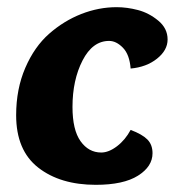

<svg xmlns="http://www.w3.org/2000/svg" viewBox="-20 -505 497 535"><path d="M344 -314Q341 -353 322.5 -372Q304 -391 284 -391Q238 -391 210 -336.5Q182 -282 182 -207Q182 -143 204.5 -111.5Q227 -80 262 -80Q283 -80 306 -97.5Q329 -115 344 -143Q376 -131 390.5 -116.5Q405 -102 405 -78Q405 -41 364.5 -15.5Q324 10 247 10Q148 10 86.5 -38Q25 -86 25 -184Q25 -257 50.5 -316Q76 -375 117 -411Q158 -447 206.5 -466Q255 -485 305 -485Q334 -485 364.5 -477Q395 -469 421 -447.5Q447 -426 447 -395Q447 -365 417.5 -341.5Q388 -318 344 -314Z"/></svg>

Font: Overlock Black
Style: Italic
Weight: 900
Designer: Dario Muhafara
Foundry: Dario Manuel Muhafara
Version: Version 1.002